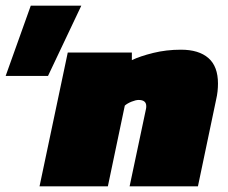

<svg xmlns="http://www.w3.org/2000/svg" viewBox="-158 -660 808 680"><path d="M-138 -391 -49 -640H130L12 -391ZM-18 0 82 -474H309V-447Q338 -461 384.5 -472.5Q431 -484 483 -484Q546 -484 580 -454.5Q614 -425 614 -364Q614 -351 612.5 -336.5Q611 -322 607 -305L543 0H301L359 -274Q360 -278 360 -284Q360 -306 333 -306Q323 -306 308 -300Q293 -294 284 -286L224 0Z"/></svg>

Font: Kanit Black
Style: Italic
Weight: 900
Italic angle: -12°
Designer: Katatrad Team
Foundry: CadsonDemak
Version: Version 2.000; ttfautohint (v1.8.3)